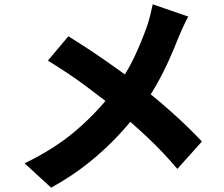

<svg xmlns="http://www.w3.org/2000/svg" viewBox="-20 -814 1040 890"><path d="M853 -737Q842 -719 829 -689.5Q816 -660 808 -642Q789 -593 762.5 -534Q736 -475 702 -415.5Q668 -356 626 -301Q580 -241 522.5 -180Q465 -119 390.5 -59Q316 1 217 56L94 -57Q229 -122 327.5 -205Q426 -288 506 -392Q565 -470 601 -546Q637 -622 663 -697Q670 -718 677 -746Q684 -774 688 -794ZM297 -646Q334 -623 377 -595Q420 -567 463 -537Q506 -507 546.5 -478Q587 -449 619 -424Q701 -361 778 -292Q855 -223 916 -158L802 -31Q736 -109 667 -174Q598 -239 518 -306Q491 -329 456.5 -355.5Q422 -382 382 -412Q342 -442 296.5 -472.5Q251 -503 202 -533Z"/></svg>

Font: Noto Sans SC ExtraBold
Style: Regular
Weight: 800
Designer: Ryoko NISHIZUKA 西塚涼子 (kana, bopomofo & ideographs); Paul D. Hunt (Latin, Greek & Cyrillic); Sandoll Communications 산돌커뮤니
Foundry: Adobe
Version: Version 2.004-H2;hotconv 1.0.118;makeotfexe 2.5.65603